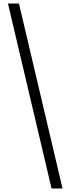

<svg xmlns="http://www.w3.org/2000/svg" viewBox="-20 -820 398 1084"><path d="M271 244 25 -800H87L333 244Z"/></svg>

Font: Noto Serif Malayalam
Style: Regular
Weight: 400
Designer: Indian type Foundry, Jelle Bosma, Monotype Design Team
Foundry: Monotype Imaging Inc.
Version: Version 2.103